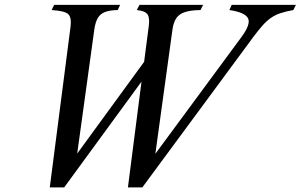

<svg xmlns="http://www.w3.org/2000/svg" viewBox="-20 -782 1272 812"><path d="M190.5 10.5 278.5 -670.5Q283 -709 268.2 -722.5Q253.5 -736 198.5 -739.5L209 -761.5H488L478 -739.5Q444.5 -739 424.2 -731.2Q404 -723.5 393.8 -706.2Q383.5 -689 379 -658L306.5 -132.5L589.5 -520.5L609 -670.5Q614 -706 604 -721Q594 -736 558.5 -739.5L570 -761.5H839L828 -739.5Q787.5 -739 763 -731.2Q738.5 -723.5 726.2 -706Q714 -688.5 709.5 -658L637 -131.5L1002 -626.5Q1042 -681 1028.5 -705.5Q1015 -730 950 -739.5L960 -761.5H1231.5L1220.5 -739.5Q1188.5 -734 1165.8 -726.2Q1143 -718.5 1125 -705.8Q1107 -693 1089.5 -673.2Q1072 -653.5 1050.5 -624.5L582 10.5H521L582.5 -468.5L598 -463.5L251.5 10.5Z"/></svg>

Font: Libre Caslon Text
Style: Italic
Weight: 400
Italic angle: -22.583°
Designer: Pablo Impallari, Rodrigo Fuenzalida, Katja Schimmel
Foundry: Pablo Impallari, Rodrigo Fuenzalida
Version: Version 2.000